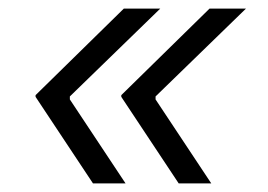

<svg xmlns="http://www.w3.org/2000/svg" viewBox="-20 -498 626 448"><path d="M197 -70H273L143 -266V-273L354 -478H269L63 -276V-272ZM397 -70H473L343 -266V-273L554 -478H469L263 -276V-272Z"/></svg>

Font: Fixel Display
Style: Italic
Weight: 400
Italic angle: -10°
Designer: AlfaBravo + MacPaw
Foundry: Kyrylo Tkachov, Marchela Mozhyna, Serhii Makarenko, Maria Weinstein, Zakhar Kryvoshyya
Version: Version 1.210;Glyphs 3.2 (3217)